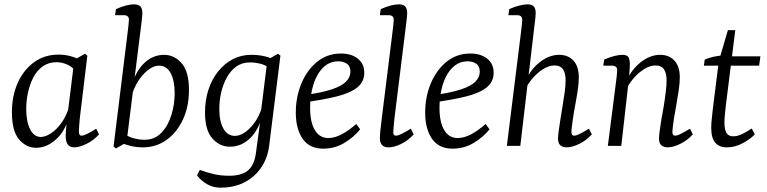

<svg xmlns="http://www.w3.org/2000/svg" viewBox="-20 -673 3540 886"><path d="M147 9Q101 9 68 -29.5Q35 -68 35 -155Q35 -231 62 -291Q89 -351 137.5 -386Q186 -421 250 -421Q279 -421 305 -414Q331 -407 354 -395L339 -329Q321 -361 294 -373.5Q267 -386 241 -386Q204 -386 177 -366.5Q150 -347 133.5 -315Q117 -283 109 -245Q101 -207 101 -170Q101 -112 119 -76.5Q137 -41 168 -41Q189 -41 214 -57Q239 -73 261 -102.5Q283 -132 296 -171L307 -164Q288 -77 243 -34Q198 9 147 9ZM323 7Q303 7 293 -6Q283 -19 283 -47Q283 -58 284.5 -74Q286 -90 289 -121L323 -397L372 -425L383 -416L348 -125Q347 -112 345.5 -94Q344 -76 344 -66Q344 -47 356 -47Q366 -47 382 -55Q398 -63 424 -79L437 -53Q412 -25 379 -9Q346 7 323 7Z M639 7Q609 7 582.5 0.5Q556 -6 533 -17L548 -60Q568 -43 595 -35.5Q622 -28 647 -28Q694 -28 725 -60.5Q756 -93 771 -142.5Q786 -192 786 -242Q786 -301 767.5 -335.5Q749 -370 714 -370Q681 -370 645.5 -334Q610 -298 591 -242L580 -249Q599 -335 641 -377.5Q683 -420 737 -420Q784 -420 818 -381.5Q852 -343 852 -258Q852 -181 824 -121Q796 -61 748 -27Q700 7 639 7ZM515 12 504 3 569 -523Q571 -541 573 -557.5Q575 -574 575 -582Q575 -593 568.5 -598Q562 -603 553 -603H511L515 -631Q565 -653 599 -653Q619 -653 628 -643Q637 -633 637 -612Q637 -604 635.5 -591Q634 -578 632 -561L564 -16Z M998 193Q964 193 936.5 177.5Q909 162 889 136L902 111Q937 124 969 131Q1001 138 1037 138Q1096 138 1125 113Q1154 88 1161 33L1183 -129V-148L1214 -397L1263 -425L1274 -416L1222 0Q1217 41 1199.5 76Q1182 111 1153 137.5Q1124 164 1085 178.5Q1046 193 998 193ZM1041 4Q994 4 960 -34Q926 -72 926 -154Q926 -211 942 -259.5Q958 -308 987 -344Q1016 -380 1054.5 -400Q1093 -420 1139 -420Q1169 -420 1195.5 -414.5Q1222 -409 1245 -398L1230 -352Q1211 -371 1185 -378Q1159 -385 1133 -385Q1097 -385 1070.5 -366Q1044 -347 1026.5 -315Q1009 -283 1000.5 -245.5Q992 -208 992 -170Q992 -113 1011 -79.5Q1030 -46 1064 -46Q1097 -46 1132 -80.5Q1167 -115 1186 -169L1197 -162Q1178 -79 1136.5 -37.5Q1095 4 1041 4Z M1554 -426Q1601 -426 1631 -402.5Q1661 -379 1661 -337Q1661 -295 1628 -269Q1595 -243 1532 -227.5Q1469 -212 1380 -200L1384 -234Q1464 -245 1510.5 -260.5Q1557 -276 1577 -296.5Q1597 -317 1597 -342Q1597 -368 1580.5 -379Q1564 -390 1541 -390Q1500 -390 1470.5 -360.5Q1441 -331 1426 -282Q1411 -233 1411 -176Q1411 -109 1433 -72.5Q1455 -36 1495 -36Q1524 -36 1556.5 -53Q1589 -70 1624 -101L1642 -76Q1612 -39 1568 -13Q1524 13 1472 13Q1408 13 1376.5 -32.5Q1345 -78 1345 -154Q1345 -225 1370.5 -287Q1396 -349 1443 -387.5Q1490 -426 1554 -426Z M1773 7Q1733 7 1733 -36Q1733 -48 1735 -68.5Q1737 -89 1741 -121L1791 -523Q1793 -541 1795 -557.5Q1797 -574 1797 -582Q1797 -593 1790.5 -598Q1784 -603 1775 -603H1733L1737 -631Q1787 -653 1821 -653Q1841 -653 1850 -643Q1859 -633 1859 -612Q1859 -604 1857.5 -591Q1856 -578 1854 -561L1800 -125Q1799 -110 1797 -92.5Q1795 -75 1795 -62Q1795 -47 1807 -47Q1817 -47 1833 -55Q1849 -63 1876 -79L1889 -53Q1864 -25 1831.5 -9Q1799 7 1773 7Z M2151 -426Q2198 -426 2228 -402.5Q2258 -379 2258 -337Q2258 -295 2225 -269Q2192 -243 2129 -227.5Q2066 -212 1977 -200L1981 -234Q2061 -245 2107.5 -260.5Q2154 -276 2174 -296.5Q2194 -317 2194 -342Q2194 -368 2177.5 -379Q2161 -390 2138 -390Q2097 -390 2067.5 -360.5Q2038 -331 2023 -282Q2008 -233 2008 -176Q2008 -109 2030 -72.5Q2052 -36 2092 -36Q2121 -36 2153.5 -53Q2186 -70 2221 -101L2239 -76Q2209 -39 2165 -13Q2121 13 2069 13Q2005 13 1973.5 -32.5Q1942 -78 1942 -154Q1942 -225 1967.5 -287Q1993 -349 2040 -387.5Q2087 -426 2151 -426Z M2594 7Q2578 7 2566.5 -2Q2555 -11 2555 -34Q2555 -48 2558.5 -71Q2562 -94 2566 -122Q2570 -148 2575.5 -180.5Q2581 -213 2585.5 -245.5Q2590 -278 2590 -303Q2590 -335 2578 -353Q2566 -371 2539 -371Q2513 -371 2485.5 -353.5Q2458 -336 2435.5 -309Q2413 -282 2400 -253L2396 -279Q2421 -345 2466.5 -382.5Q2512 -420 2560 -420Q2602 -420 2626.5 -393Q2651 -366 2651 -316Q2651 -291 2646 -257Q2641 -223 2634.5 -189Q2628 -155 2624 -126Q2621 -105 2619 -89Q2617 -73 2617 -63Q2617 -47 2629 -47Q2639 -47 2655 -55Q2671 -63 2698 -79L2711 -53Q2686 -25 2653 -9Q2620 7 2594 7ZM2319 0 2384 -523Q2386 -541 2388 -557.5Q2390 -574 2390 -582Q2390 -593 2383.5 -598Q2377 -603 2368 -603H2326L2330 -631Q2354 -642 2377 -647.5Q2400 -653 2415 -653Q2435 -653 2443.5 -643Q2452 -633 2452 -612Q2452 -604 2450.5 -589.5Q2449 -575 2447 -561L2381 0Z M3060 7Q3044 7 3032.5 -2Q3021 -11 3021 -34Q3021 -48 3024.5 -71Q3028 -94 3032 -122Q3037 -148 3042.5 -181Q3048 -214 3052 -246.5Q3056 -279 3056 -303Q3056 -335 3044 -353Q3032 -371 3005 -371Q2979 -371 2951.5 -353.5Q2924 -336 2901.5 -309Q2879 -282 2866 -253L2862 -279Q2887 -345 2932.5 -382.5Q2978 -420 3026 -420Q3068 -420 3092.5 -393Q3117 -366 3117 -316Q3117 -291 3112 -257Q3107 -223 3101 -189Q3095 -155 3090 -126Q3087 -105 3085 -89Q3083 -73 3083 -63Q3083 -47 3095 -47Q3105 -47 3121 -55Q3137 -63 3164 -79L3177 -53Q3152 -25 3119 -9Q3086 7 3060 7ZM2785 0 2822 -290Q2824 -302 2826 -322Q2828 -342 2828 -349Q2828 -360 2821.5 -365Q2815 -370 2806 -370H2764L2768 -398Q2792 -409 2814.5 -414.5Q2837 -420 2852 -420Q2877 -420 2882.5 -404.5Q2888 -389 2886 -362L2883 -318L2847 0Z M3334 7Q3300 7 3281 -14Q3262 -35 3262 -84Q3262 -103 3265 -129.5Q3268 -156 3270 -175L3297 -391L3339 -534H3373L3330 -191Q3328 -173 3325.5 -149Q3323 -125 3323 -109Q3323 -75 3332.5 -59.5Q3342 -44 3363 -44Q3383 -44 3404 -54Q3425 -64 3449 -80L3463 -53Q3444 -32 3408 -12.5Q3372 7 3334 7ZM3228 -370 3232 -398Q3250 -406 3272 -411Q3294 -416 3317 -417L3340 -413H3489L3483 -370Z"/></svg>

Font: Rasa Light
Style: Italic
Weight: 300
Italic angle: -7.10001°
Designer: Anna Giedrys (Yrsa+Rasa design), David Brezina (Yrsa art-direction, Rasa art-direction, design)
Foundry: Rosetta Type Foundry
Version: Version 2.004